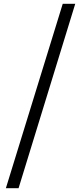

<svg xmlns="http://www.w3.org/2000/svg" viewBox="-20 -814 432 1013"><path d="M11 179H78L377 -794H311Z"/></svg>

Font: Source Han Sans HK
Style: Regular
Weight: 400
Designer: Ryoko NISHIZUKA 西塚涼子 (kana, bopomofo & ideographs); Paul D. Hunt (Latin, Greek & Cyrillic); Sandoll Communications 산돌커뮤니
Foundry: Adobe
Version: Version 2.000;hotconv 1.0.107;makeotfexe 2.5.65593